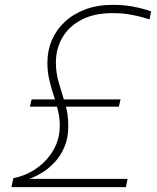

<svg xmlns="http://www.w3.org/2000/svg" viewBox="-20 -770 646 790"><path d="M498 0H27L35 -37Q87 -47 130.5 -77.5Q174 -108 200 -153Q226 -198 226 -253Q226 -285 218.5 -316Q211 -347 200.5 -378.5Q190 -410 182.5 -443Q175 -476 175 -512Q175 -562 193.5 -605Q212 -648 247 -680.5Q282 -713 331.5 -731.5Q381 -750 443 -750Q488 -750 524 -743.5Q560 -737 581 -730Q602 -723 602 -723L595 -690Q595 -690 574.5 -696.5Q554 -703 519.5 -709.5Q485 -716 443 -716Q368 -716 316 -689Q264 -662 237 -616Q210 -570 210 -513Q210 -468 223 -426Q236 -384 248.5 -342Q261 -300 261 -252Q261 -202 245 -165Q229 -128 205 -102.5Q181 -77 157 -62Q133 -47 117 -40.5Q101 -34 101 -34H505ZM469 -331H103L110 -361H476Z"/></svg>

Font: Be Vietnam Pro Variable Thin
Style: Italic
Weight: 100
Italic angle: -12°
Designer: Lam Bao, Tony Le, Vietanh Nguyen
Foundry: Yellow Type Foundry
Version: Version 1.002